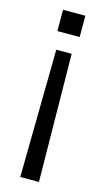

<svg xmlns="http://www.w3.org/2000/svg" viewBox="-106 -537 390 723"><g transform="rotate(15 89.5 -175.0)"><path d="M45.9 -500H132.8V-417H45.9ZM60.1 -348.1H120.1L126 149.9H53.2Z"/></g></svg>

Font: Overused Grotesk
Style: Regular
Weight: 400
Version: Version 0.002